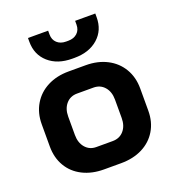

<svg xmlns="http://www.w3.org/2000/svg" viewBox="-134 -836 862 949"><g transform="rotate(-20 297.0 -361.5)"><path d="M38 -190V-307Q38 -366 65 -411.5Q92 -457 140.5 -482Q189 -507 252 -507H342Q405 -507 453.5 -482Q502 -457 529 -411.5Q556 -366 556 -307V-190Q556 -131 529 -86Q502 -41 453.5 -16.5Q405 8 341 8H251Q188 8 139.5 -16.5Q91 -41 64.5 -86Q38 -131 38 -190ZM339 -109Q376 -109 398 -134.5Q420 -160 420 -201V-298Q420 -339 398 -364.5Q376 -390 340 -390H254Q218 -390 196 -364.5Q174 -339 174 -298V-201Q174 -160 196 -134.5Q218 -109 253 -109ZM120 -711V-731H226V-711Q226 -683 244 -666.5Q262 -650 291 -650H303Q332 -650 350 -666.5Q368 -683 368 -711V-731H474V-711Q474 -643 427 -601.5Q380 -560 303 -560H291Q214 -560 167 -601.5Q120 -643 120 -711Z"/></g></svg>

Font: Bai Jamjuree
Style: Bold
Weight: 700
Designer: Katatrad Aksorn Co.,Ltd.
Foundry: Cadson Demak Co.,Ltd.
Version: Version 1.000; ttfautohint (v1.6)